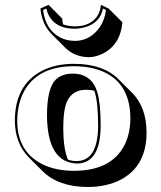

<svg xmlns="http://www.w3.org/2000/svg" viewBox="-20 -701 662 788"><path d="M179.2 -681.2 235.4 -624.5Q235.8 -611.3 239.3 -600.6Q261.2 -593.3 287.1 -592.8Q350.6 -592.8 379.4 -635.3Q392.6 -655.8 394 -681.2L425.8 -666L482.4 -609.4Q473.6 -514.6 397.9 -479Q370.1 -466.3 343.8 -466.3Q286.6 -467.3 248 -504.9L191.4 -561.5Q151.9 -602.1 146 -666ZM41 -205.1Q41 -352.1 151.9 -410.2Q209 -439.5 285.2 -439Q403.3 -438.5 465.8 -376.5L522.5 -319.8Q581.5 -259.8 581.5 -157.2Q581.5 -20 476.1 36.1Q418.5 66.4 339.4 66.4Q219.7 65.9 154.3 1L98.1 -55.2Q41.5 -113.3 41 -205.1ZM334.5 -332.5Q260.7 -332.5 245.6 -253.4Q239.7 -223.1 239.7 -171.4Q240.2 -89.8 258.8 -45.9Q275.9 -39.6 296.9 -40Q382.3 -42.5 382.8 -187Q382.3 -284.7 367.2 -328.6Q352.1 -332.5 334.5 -332.5ZM277.8 -398.9Q356 -398.9 379.4 -322.8Q393.1 -276.4 393.1 -187Q393.1 -41 308.6 -30.8Q302.2 -30.3 296.9 -29.8Q173.8 -33.2 172.9 -228Q172.9 -339.8 210 -375.5Q235.4 -398.4 277.8 -398.9ZM50.8 -205.1Q50.8 -80.1 152.3 -27.8Q207.5 0 283.2 0Q436.5 0 490.7 -105Q514.6 -152.3 515.1 -213.9Q515.1 -357.9 402.8 -407.2Q353 -428.7 285.2 -429.2Q140.1 -430.2 81.5 -331.1Q51.3 -278.3 50.8 -205.1ZM170.4 -666 156.7 -659.7Q167 -578.1 228.5 -546.4Q255.9 -533.2 287.1 -533.2Q342.8 -533.2 381.3 -578.6Q408.7 -611.8 415 -660.2L402.3 -666Q391.6 -606.4 325.7 -588.4Q306.2 -583.5 287.1 -583Q208.5 -583 179.7 -638.7Q173.3 -651.9 170.4 -666Z"/></svg>

Font: Linux Biolinum Shadow O
Style: Bold
Weight: 700
Designer: Philipp H. Poll
Foundry: Philipp H. Poll
Version: Version 0.9.2